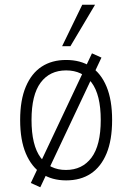

<svg xmlns="http://www.w3.org/2000/svg" viewBox="-20 -753 558 810"><path d="M259 8Q199 8 156 -20.5Q113 -49 89 -105.5Q65 -162 65 -247Q65 -331 89 -387.5Q113 -444 156 -472Q199 -500 259 -500Q320 -500 363 -472Q406 -444 429.5 -387.5Q453 -331 453 -247Q453 -162 429.5 -105.5Q406 -49 363 -20.5Q320 8 259 8ZM258 -36Q327 -36 366 -88Q405 -140 405 -247Q405 -353 366.5 -404.5Q328 -456 259 -456Q190 -456 151.5 -404.5Q113 -353 113 -247Q113 -140 151.5 -88Q190 -36 258 -36ZM150 37 110 19 368 -528 408 -510ZM242 -558 327 -733H381L277 -558Z"/></svg>

Font: Nunito Sans 7pt Condensed ExtraLight
Style: Regular
Weight: 250
Width: 3
Designer: Vernon Adams
Foundry: Vernon Adams
Version: Version 3.101;gftools[0.9.27]